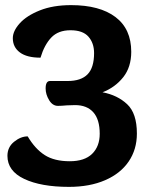

<svg xmlns="http://www.w3.org/2000/svg" viewBox="-20 -720 589 749"><path d="M514 -199Q514 -137 482 -90Q450 -43 390 -17Q330 9 249 9Q140 9 74.5 -22Q9 -53 9 -112Q9 -146 35 -167Q61 -188 88 -188Q117 -139 154.5 -115Q192 -91 252 -91Q310 -91 339.5 -120Q369 -149 369 -198Q369 -254 344 -282Q319 -310 273 -310L241 -309Q219 -307 206 -307Q185 -307 171.5 -329.5Q158 -352 158 -375Q158 -404 175 -404H244Q296 -404 321.5 -430Q347 -456 347 -513Q347 -552 325 -577Q303 -602 255 -602Q207 -602 180 -573.5Q153 -545 138 -495Q85 -495 57.5 -515.5Q30 -536 30 -571Q30 -599 57 -629Q84 -659 135.5 -679.5Q187 -700 257 -700Q369 -700 430.5 -653.5Q492 -607 492 -518Q492 -458 460.5 -418.5Q429 -379 380 -360Q438 -349 476 -313.5Q514 -278 514 -199Z"/></svg>

Font: Krub
Style: Bold
Weight: 700
Version: Version 1.000; ttfautohint (v1.6)